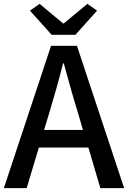

<svg xmlns="http://www.w3.org/2000/svg" viewBox="-20 -973 662 993"><path d="M370 -793 482 -918 432 -953 310 -852H306L185 -953L135 -918L247 -793ZM208 -301 238 -400C262 -480 285 -561 306 -645H310C333 -562 355 -480 380 -400L409 -301ZM499 0H622L378 -736H244L0 0H118L181 -210H437Z"/></svg>

Font: Noto Sans T Chinese Medium
Style: Regular
Weight: 500
Designer: Ryoko NISHIZUKA (kana & ideographs); Paul D. Hunt (Latin, Greek & Cyrillic); Wenlong ZHANG (bopomofo); Sandoll Communica
Foundry: Adobe Systems Incorporated
Version: Version 1.000;PS 1;hotconv 1.0.78;makeotf.lib2.5.61930